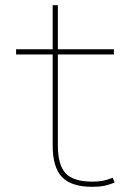

<svg xmlns="http://www.w3.org/2000/svg" viewBox="-20 -710 509 740"><path d="M336 10Q255 10 219 -27.5Q183 -65 183 -150V-500H42V-520H183V-690H203V-520H419V-500H203V-150Q203 -74 233 -42Q263 -10 336 -10Q360 -10 377.5 -13.5Q395 -17 414 -25L422 -7Q402 2 382 6Q362 10 336 10Z"/></svg>

Font: M PLUS 2 Thin
Style: Regular
Weight: 100
Designer: Coji Morishita
Foundry: UNDERFOREST DESIGN
Version: Version 1.001